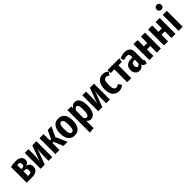

<svg xmlns="http://www.w3.org/2000/svg" viewBox="389 -2556 4531 4531"><g transform="rotate(-45 2654.5 -290.5)"><path d="M435 -160Q435 -80 381.5 -40Q328 0 234 0H51V-526Q156 -546 228 -546Q315 -546 365.5 -507Q416 -468 416 -402Q416 -314 316 -289Q435 -276 435 -160ZM187 -454V-319H228Q256 -319 270.5 -334Q285 -349 285 -388Q285 -427 271 -441.5Q257 -456 226 -456Q215 -456 187 -454ZM298 -167Q298 -211 282 -227Q266 -243 233 -243H187V-91H233Q265 -91 281.5 -107Q298 -123 298 -167Z M905 0H781V-205Q781 -305 802 -395L652 0H516V-530H640V-324Q640 -219 620 -135L768 -530H905Z M1406 -530 1292 -284 1415 0H1278L1182 -233H1143V0H1007V-530H1143V-320H1185L1282 -530Z M1861 -265Q1861 -132 1803.5 -58Q1746 16 1645 16Q1544 16 1486.5 -56Q1429 -128 1429 -265Q1429 -401 1486 -473.5Q1543 -546 1645 -546Q1747 -546 1804 -475Q1861 -404 1861 -265ZM1570 -265Q1570 -167 1588 -126.5Q1606 -86 1645 -86Q1684 -86 1702 -127Q1720 -168 1720 -265Q1720 -363 1702 -403Q1684 -443 1645 -443Q1606 -443 1588 -402.5Q1570 -362 1570 -265Z M2357 -266Q2357 -180 2336 -116.5Q2315 -53 2276 -18.5Q2237 16 2184 16Q2120 16 2078 -40V204L1942 219V-530H2063L2069 -470Q2094 -509 2125.5 -527.5Q2157 -546 2197 -546Q2275 -546 2316 -474Q2357 -402 2357 -266ZM2217 -265Q2217 -366 2201 -405Q2185 -444 2153 -444Q2112 -444 2078 -382V-133Q2107 -86 2145 -86Q2217 -86 2217 -265Z M2827 0H2703V-205Q2703 -305 2724 -395L2574 0H2438V-530H2562V-324Q2562 -219 2542 -135L2690 -530H2827Z M3276 -483 3219 -407Q3176 -441 3137 -441Q3094 -441 3072.5 -400.5Q3051 -360 3051 -262Q3051 -167 3073 -129.5Q3095 -92 3137 -92Q3158 -92 3176 -99.5Q3194 -107 3216 -124L3276 -46Q3212 16 3129 16Q3024 16 2966 -54Q2908 -124 2908 -261Q2908 -349 2935 -413.5Q2962 -478 3011.5 -512Q3061 -546 3128 -546Q3213 -546 3276 -483Z M3673 -530 3656 -428H3541V0H3405V-428H3280V-530Z M4070 -76 4042 14Q4000 9 3974 -7.5Q3948 -24 3935 -59Q3889 16 3805 16Q3739 16 3700 -29Q3661 -74 3661 -148Q3661 -235 3714.5 -280.5Q3768 -326 3871 -326H3908V-358Q3908 -407 3892 -426.5Q3876 -446 3837 -446Q3792 -446 3722 -420L3691 -507Q3732 -526 3777 -536Q3822 -546 3862 -546Q4041 -546 4041 -365V-134Q4041 -108 4047.5 -96Q4054 -84 4070 -76ZM3908 -140V-247H3884Q3838 -247 3816.5 -225.5Q3795 -204 3795 -159Q3795 -121 3808 -101.5Q3821 -82 3844 -82Q3886 -82 3908 -140Z M4394 0V-219H4281V0H4145V-530H4281V-320H4394V-530H4530V0Z M4882 0V-219H4769V0H4633V-530H4769V-320H4882V-530H5018V0Z M5257 -530V0H5121V-530ZM5268 -719Q5268 -685 5246 -662.5Q5224 -640 5189 -640Q5153 -640 5131 -662.5Q5109 -685 5109 -719Q5109 -754 5131 -777Q5153 -800 5189 -800Q5224 -800 5246 -777Q5268 -754 5268 -719Z"/></g></svg>

Font: Fira Sans Extra Condensed SemiBold
Style: Regular
Weight: 600
Width: 1
Designer: Carrois Corporate & Edenspiekermann AG
Foundry: Carrois Corporate GbR & Edenspiekermann AG
Version: Version 4.203